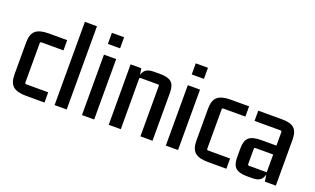

<svg xmlns="http://www.w3.org/2000/svg" viewBox="-75 -1065 2400 1463"><g transform="rotate(20 1125.5 -333.5)"><path d="M333 8H183Q110 8 77.5 -20Q45 -48 45 -115V-375Q45 -442 77.5 -470Q110 -498 183 -498H333V-415H155Q144 -415 144 -404V-86Q144 -75 155 -75H333Z M510 0H412V-675H510Z M733 0H634V-490H733ZM733 -577H634V-667H733Z M1034 -498H1090Q1151 -498 1178.5 -474Q1206 -450 1206 -389V0H1108V-407Q1108 -418 1097 -418H959Q948 -418 948 -407L949 0H851L850 -490H937L948 -418L940 -399Q940 -448 962.5 -473Q985 -498 1034 -498Z M1413 0H1314V-490H1413ZM1413 -577H1314V-667H1413Z M1808 8H1658Q1585 8 1552.5 -20Q1520 -48 1520 -115V-375Q1520 -442 1552.5 -470Q1585 -498 1658 -498H1808V-415H1630Q1619 -415 1619 -404V-86Q1619 -75 1630 -75H1808Z M2021 8H1971Q1911 8 1883 -16.5Q1855 -41 1855 -101V-173Q1855 -238 1884 -263Q1913 -288 1982 -288H2118V-216H1963Q1952 -216 1952 -206V-83Q1952 -72 1963 -72H2106V-398Q2106 -408 2095 -408H1885V-491H2075Q2145 -492 2175.5 -465Q2206 -438 2206 -371V0H2117L2106 -72L2112 -91Q2112 -43 2091 -17.5Q2070 8 2021 8Z"/></g></svg>

Font: Gemunu Libre ExtraLight SemiBold
Style: Regular
Weight: 600
Version: Version 1.100